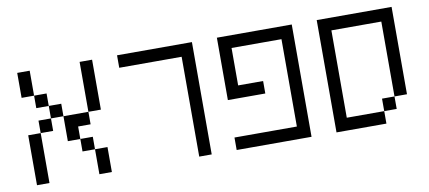

<svg xmlns="http://www.w3.org/2000/svg" viewBox="-57 -755 2114 947"><g transform="rotate(-10 1000.0 -281.0)"><path d="M62.5 -250Q62.5 -250 62.5 0H125Q125 0 125 -250ZM375 -125Q375 -125 375 0H437.5Q437.5 0 437.5 -125ZM375 -125V-187.5H312.5V-125ZM312.5 -187.5V-250H375V-312.5H250Q250 -312.5 250 -187.5ZM125 -250H187.5V-312.5H125ZM187.5 -312.5H250V-375H187.5ZM375 -312.5H437.5Q437.5 -312.5 437.5 -562.5H375Q375 -562.5 375 -312.5ZM187.5 -375V-437.5H125V-375ZM125 -437.5Q125 -437.5 125 -562.5H62.5Q62.5 -562.5 62.5 -437.5Z M875 -500Q875 -500 875 0H937.5V-562.5H562.5V-500Z M1250 -250V-312.5H1125V-500H1375V-62.5H1062.5V0H1437.5V-562.5H1062.5V-250Z M1562.5 -562.5V0H1812.5V-62.5H1625V-500H1875Q1875 -500 1875 -125H1812.5V-62.5H1875V-125H1937.5V-562.5Z"/></g></svg>

Font: UnifontExMono
Style: Regular
Weight: 500
Version: Version 15.0.06